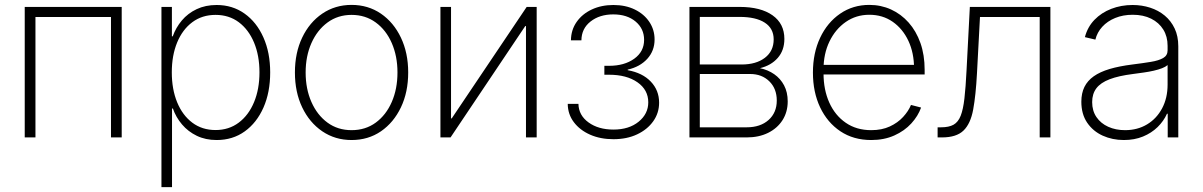

<svg xmlns="http://www.w3.org/2000/svg" viewBox="-20 -564 4937 788"><path d="M479.5 -535.6V0H435.5V-494.1H125.5V0H81.5V-535.6Z M642.6 204.1V-535.6H685.5V-415H689Q701.7 -450.7 726.3 -480Q751 -509.3 787.1 -526.4Q823.2 -543.5 869.1 -543.5Q934.1 -543.5 983.6 -508.3Q1033.2 -473.1 1061 -410.6Q1088.9 -348.1 1088.9 -267.1Q1088.9 -185.1 1061.3 -122.6Q1033.7 -60.1 984.4 -24.7Q935.1 10.7 869.1 10.7Q823.7 10.7 787.8 -6.6Q752 -23.9 727.1 -53.2Q702.1 -82.5 689.5 -118.7H686V204.1ZM864.7 -30.3Q919.4 -30.3 960 -60.8Q1000.5 -91.3 1022.7 -144.8Q1044.9 -198.2 1044.9 -267.1Q1044.9 -335.9 1022.7 -389.2Q1000.5 -442.4 960.2 -472.7Q919.9 -502.9 864.7 -502.9Q809.6 -502.9 769.3 -472.9Q729 -442.9 707 -389.6Q685.1 -336.4 685.1 -267.1Q685.1 -197.8 707 -144.3Q729 -90.8 769.3 -60.5Q809.6 -30.3 864.7 -30.3Z M1422.9 10.7Q1355.5 10.7 1302.7 -25.1Q1250 -61 1220.2 -123.5Q1190.4 -186 1190.4 -266.6Q1190.4 -347.2 1220.2 -409.7Q1250 -472.2 1302.7 -508.1Q1355.5 -543.9 1422.9 -543.9Q1490.7 -543.9 1543.2 -508.1Q1595.7 -472.2 1625.5 -409.4Q1655.3 -346.7 1655.3 -266.6Q1655.3 -186 1625.5 -123.5Q1595.7 -61 1543.5 -25.1Q1491.2 10.7 1422.9 10.7ZM1422.9 -29.8Q1480 -29.8 1522.2 -60.8Q1564.5 -91.8 1587.9 -145.5Q1611.3 -199.2 1611.3 -266.6Q1611.3 -333.5 1587.9 -387.2Q1564.5 -440.9 1522 -471.9Q1479.5 -502.9 1422.9 -502.9Q1366.7 -502.9 1324.2 -471.7Q1281.7 -440.4 1258.1 -387Q1234.4 -333.5 1234.4 -266.6Q1234.4 -199.2 1258.1 -145.5Q1281.7 -91.8 1324 -60.8Q1366.2 -29.8 1422.9 -29.8Z M2182.6 0H2138.7V-457H2135.7L1829.1 0H1787.6V-535.6H1831.1V-78.1H1834L2141.6 -535.6H2182.6Z M2497.6 7.3Q2444.3 7.3 2402.1 -11.2Q2359.9 -29.8 2335.2 -62.5Q2310.5 -95.2 2310.1 -137.7H2354Q2355 -90.8 2395.5 -61.5Q2436 -32.2 2497.6 -32.2Q2561.5 -32.2 2601.1 -64.5Q2640.6 -96.7 2640.6 -144Q2640.6 -195.3 2596.2 -226.3Q2551.8 -257.3 2479.5 -257.3H2460.4V-293.9H2479.5Q2542.5 -293.9 2583 -323Q2623.5 -352.1 2623.5 -400.4Q2623.5 -446.3 2588.6 -475.6Q2553.7 -504.9 2497.1 -504.9Q2440.9 -504.9 2403.8 -475.8Q2366.7 -446.8 2366.2 -398.4H2323.2Q2323.7 -441.4 2346.7 -474.1Q2369.6 -506.8 2408.9 -525.1Q2448.2 -543.5 2497.6 -543.5Q2547.4 -543.5 2585.4 -524.9Q2623.5 -506.3 2645 -474.1Q2666.5 -441.9 2666.5 -401.9Q2666.5 -355.5 2636.5 -322.5Q2606.4 -289.6 2556.2 -278.3V-275.9Q2616.7 -265.1 2650.9 -229.2Q2685.1 -193.4 2685.1 -142.6Q2685.1 -100.1 2660.9 -66.2Q2636.7 -32.2 2594.7 -12.5Q2552.7 7.3 2497.6 7.3Z M2809.6 0V-535.6H3015.6Q3102.1 -535.6 3150.6 -501.2Q3199.2 -466.8 3199.2 -404.3Q3199.2 -357.4 3172.1 -326.4Q3145 -295.4 3099.1 -284.2Q3131.8 -277.3 3157.5 -259.5Q3183.1 -241.7 3198 -213.6Q3212.9 -185.5 3212.9 -147.9Q3212.9 -104.5 3191.7 -71Q3170.4 -37.6 3132.6 -18.8Q3094.7 0 3044.4 0ZM2852.1 -41.5H3044.4Q3100.6 -41.5 3134.3 -71.5Q3168 -101.6 3168 -151.4Q3168 -200.2 3137.5 -230.2Q3106.9 -260.3 3058.6 -260.3H2852.1ZM2852.1 -299.3H3023.4Q3083.5 -299.3 3119.4 -326.9Q3155.3 -354.5 3155.3 -402.3Q3155.3 -447.3 3118.9 -470.9Q3082.5 -494.6 3015.6 -494.6H2852.1Z M3555.7 10.7Q3482.9 10.7 3429.2 -25.1Q3375.5 -61 3345.9 -123.5Q3316.4 -186 3316.4 -266.1Q3316.4 -346.2 3345.9 -408.9Q3375.5 -471.7 3428 -507.8Q3480.5 -543.9 3547.9 -543.9Q3595.7 -543.9 3637 -525.1Q3678.2 -506.3 3709.2 -471.4Q3740.2 -436.5 3757.6 -387.5Q3774.9 -338.4 3774.9 -277.3V-258.3H3342.3V-297.9H3750.5L3731.4 -283.7Q3731.4 -346.7 3708.3 -396.2Q3685.1 -445.8 3643.8 -474.6Q3602.5 -503.4 3547.9 -503.4Q3493.7 -503.4 3451.2 -473.9Q3408.7 -444.3 3384.3 -393.8Q3359.9 -343.3 3359.9 -279.3V-263.2Q3359.9 -195.8 3383.5 -143.1Q3407.2 -90.3 3451.2 -60.1Q3495.1 -29.8 3555.7 -29.8Q3599.1 -29.8 3631.8 -44.9Q3664.6 -60.1 3686.5 -84Q3708.5 -107.9 3718.8 -133.3L3760.3 -122.6Q3748 -87.9 3720.2 -57.4Q3692.4 -26.9 3650.6 -8.1Q3608.9 10.7 3555.7 10.7Z M3828.1 0V-41.5H3842.3Q3874.5 -41.5 3893.6 -52.2Q3912.6 -63 3922.9 -89.1Q3933.1 -115.2 3938.2 -160.4Q3943.4 -205.6 3946.8 -274.4L3960.4 -535.6H4291V0H4247.1V-494.1H4002L3989.7 -263.7Q3984.9 -172.9 3974.1 -114.5Q3963.4 -56.2 3934.3 -28.1Q3905.3 0 3845.7 0Z M4592.3 10.7Q4545.4 10.7 4505.6 -7.3Q4465.8 -25.4 4441.9 -60.5Q4418 -95.7 4418 -146.5Q4418 -181.6 4430.7 -207.3Q4443.4 -232.9 4469 -251Q4494.6 -269 4533.9 -280.8Q4573.2 -292.5 4627.4 -299.3Q4670.9 -304.7 4703.4 -310.1Q4735.8 -315.4 4753.9 -325.9Q4772 -336.4 4772 -357.4V-376Q4772 -414.1 4754.4 -442.6Q4736.8 -471.2 4704.6 -487.3Q4672.4 -503.4 4628.9 -503.4Q4588.9 -503.4 4556.9 -490.2Q4524.9 -477.1 4503.9 -454.1Q4482.9 -431.2 4475.6 -401.4L4432.6 -411.6Q4443.4 -453.1 4471.9 -482.7Q4500.5 -512.2 4541 -527.8Q4581.5 -543.5 4628.4 -543.5Q4666.5 -543.5 4700.4 -532.5Q4734.4 -521.5 4760.3 -500Q4786.1 -478.5 4801 -447Q4815.9 -415.5 4815.9 -374V0H4772.5V-97.2H4769.5Q4755.9 -66.9 4731 -42.5Q4706.1 -18.1 4671.1 -3.7Q4636.2 10.7 4592.3 10.7ZM4597.2 -29.8Q4648.4 -29.8 4687.7 -53.5Q4727.1 -77.1 4749.5 -119.4Q4772 -161.6 4772 -216.8V-296.9Q4763.7 -289.6 4749 -283.9Q4734.4 -278.3 4715.3 -273.9Q4696.3 -269.5 4674.3 -266.4Q4652.3 -263.2 4629.9 -260.3Q4571.3 -252.9 4534.2 -238.8Q4497.1 -224.6 4479.7 -201.7Q4462.4 -178.7 4462.4 -145Q4462.4 -109.4 4480 -83.5Q4497.6 -57.6 4528.3 -43.7Q4559.1 -29.8 4597.2 -29.8Z"/></svg>

Font: Inter 20pt ExtraLight
Style: Regular
Weight: 250
Version: Version 4.001;git-66647c0bb